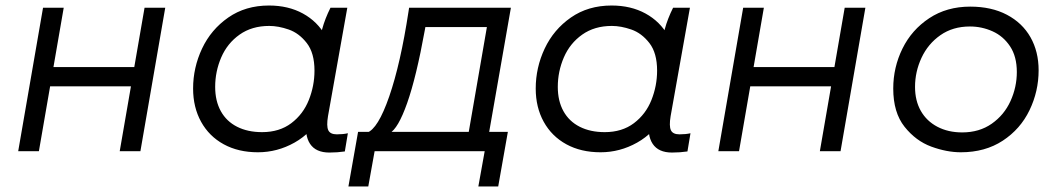

<svg xmlns="http://www.w3.org/2000/svg" viewBox="-20 -548 3840 696"><path d="M579 -520 489 0H414L504 -520ZM46 0 136 -520H211L121 0ZM141 -235 153 -305H483L471 -235Z M1092 -115 1116 -113 1143 -423Q1144 -428 1148 -443Q1158 -480 1178 -520H1239L1169 -127Q1163 -91 1170 -76Q1177 -61 1201 -61Q1224 -61 1241 -65L1230 1Q1203 5 1174 5Q1125 5 1104 -26.5Q1083 -58 1092 -115ZM1189 -301Q1189 -204 1149.5 -135Q1110 -66 1047.5 -31Q985 4 915 4Q844 4 791 -25Q738 -54 709 -106.5Q680 -159 680 -227Q680 -303 712.5 -372Q745 -441 807.5 -484.5Q870 -528 955 -528Q1025 -528 1078 -499Q1131 -470 1160 -418Q1189 -366 1189 -301ZM760 -233Q760 -182 780.5 -145Q801 -108 839.5 -88.5Q878 -69 930 -69Q993 -69 1036 -101.5Q1079 -134 1099.5 -185.5Q1120 -237 1120 -292Q1120 -356 1092 -392Q1064 -428 1026.5 -441Q989 -454 956 -454Q893 -454 848.5 -422.5Q804 -391 782 -340Q760 -289 760 -233Z M1745 -450H1522L1520 -439Q1489 -268 1456 -174.5Q1423 -81 1392 -65L1310 -67Q1350 -80 1391 -198.5Q1432 -317 1461 -507L1463 -520H1832L1747 -34H1673ZM1278 -70H1821L1786 128H1714L1737 0H1338L1315 128H1243Z M2334 -115 2358 -113 2385 -423Q2386 -428 2390 -443Q2400 -480 2420 -520H2481L2411 -127Q2405 -91 2412 -76Q2419 -61 2443 -61Q2466 -61 2483 -65L2472 1Q2445 5 2416 5Q2367 5 2346 -26.5Q2325 -58 2334 -115ZM2431 -301Q2431 -204 2391.5 -135Q2352 -66 2289.5 -31Q2227 4 2157 4Q2086 4 2033 -25Q1980 -54 1951 -106.5Q1922 -159 1922 -227Q1922 -303 1954.5 -372Q1987 -441 2049.5 -484.5Q2112 -528 2197 -528Q2267 -528 2320 -499Q2373 -470 2402 -418Q2431 -366 2431 -301ZM2002 -233Q2002 -182 2022.5 -145Q2043 -108 2081.5 -88.5Q2120 -69 2172 -69Q2235 -69 2278 -101.5Q2321 -134 2341.5 -185.5Q2362 -237 2362 -292Q2362 -356 2334 -392Q2306 -428 2268.5 -441Q2231 -454 2198 -454Q2135 -454 2090.5 -422.5Q2046 -391 2024 -340Q2002 -289 2002 -233Z M3117 -520 3027 0H2952L3042 -520ZM2584 0 2674 -520H2749L2659 0ZM2679 -235 2691 -305H3021L3009 -235Z M3218 -227Q3218 -304 3251.5 -372Q3285 -440 3348.5 -482Q3412 -524 3497 -524Q3574 -524 3630 -494.5Q3686 -465 3715.5 -413Q3745 -361 3745 -293Q3745 -217 3712 -148.5Q3679 -80 3615 -38Q3551 4 3463 4Q3412 4 3356 -16.5Q3300 -37 3259 -88.5Q3218 -140 3218 -227ZM3666 -287Q3666 -343 3641.5 -380Q3617 -417 3578 -434.5Q3539 -452 3496 -452Q3434 -452 3389 -420.5Q3344 -389 3320.5 -338.5Q3297 -288 3297 -233Q3297 -183 3318 -146Q3339 -109 3378 -88.5Q3417 -68 3468 -68Q3530 -68 3575 -99.5Q3620 -131 3643 -181.5Q3666 -232 3666 -287Z"/></svg>

Font: Fixel Italic Variable 20240409 Display Thin
Style: Italic
Weight: 100
Italic angle: -10°
Designer: AlfaBravo + MacPaw
Foundry: Kyrylo Tkachov, Marchela Mozhyna, Serhii Makarenko, Maria Weinstein, Zakhar Kryvoshyya
Version: Version 1.211;Glyphs 3.2 (3225)